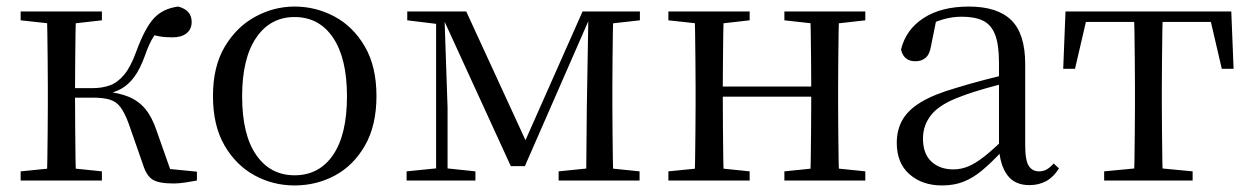

<svg xmlns="http://www.w3.org/2000/svg" viewBox="-20 -551 3818 586"><path d="M43 0V-28L153 -39H185L291 -28V0ZM43 -489V-516H291V-489L185 -477H153ZM123 0Q124 -24 124.5 -65Q125 -106 125.5 -150Q126 -194 126 -229V-288Q126 -322 125.5 -366Q125 -410 124.5 -451Q124 -492 123 -516H212Q211 -492 210.5 -450.5Q210 -409 209.5 -362.5Q209 -316 209 -278V-258Q209 -209 209.5 -158.5Q210 -108 210.5 -66Q211 -24 212 0ZM417 -47 373 -173Q361 -206 348 -223.5Q335 -241 315 -247Q295 -253 263 -253H167V-282H262Q292 -282 315.5 -290.5Q339 -299 359 -323Q379 -347 396 -394Q422 -465 449.5 -495Q477 -525 524 -531Q565 -520 565 -484Q565 -462 549.5 -449.5Q534 -437 506 -437Q483 -437 467 -440Q451 -443 434 -448L481 -479Q462 -459 449 -439.5Q436 -420 423 -383Q408 -341 390 -316.5Q372 -292 349 -279.5Q326 -267 297 -262L298 -272Q343 -268 373 -255.5Q403 -243 423.5 -218.5Q444 -194 458 -152L507 -13L450 -40L581 -27V0Q565 3 545.5 6Q526 9 510 9Q464 9 445.5 -3Q427 -15 417 -47Z M879 15Q813 15 756.5 -16Q700 -47 665 -107.5Q630 -168 630 -258Q630 -348 666 -408.5Q702 -469 759 -500Q816 -531 879 -531Q944 -531 1001 -500.5Q1058 -470 1093.5 -409Q1129 -348 1129 -258Q1129 -168 1094 -107Q1059 -46 1002.5 -15.5Q946 15 879 15ZM879 -16Q954 -16 996.5 -78Q1039 -140 1039 -257Q1039 -373 996.5 -436Q954 -499 879 -499Q805 -499 762 -436Q719 -373 719 -257Q719 -140 762 -78Q805 -16 879 -16Z M1539 -44 1330 -500H1325V-516H1403L1594 -101H1574L1758 -516H1789V-501H1782L1582 -44ZM1769 0 1771 -222 1776 -516H1852Q1851 -492 1850.5 -451Q1850 -410 1849.5 -366Q1849 -322 1849 -288V-229Q1849 -194 1849.5 -150Q1850 -106 1850.5 -65Q1851 -24 1852 0ZM1221 0V-28L1320 -38H1336L1431 -28V0ZM1685 0V-28L1793 -39H1825L1932 -28V0ZM1223 -489V-516H1333V-477H1321ZM1311 0V-516H1336L1346 -223V0ZM1807 -477V-516H1933V-489L1826 -477Z M2100 0Q2101 -24 2101.5 -65Q2102 -106 2102.5 -150Q2103 -194 2103 -229V-288Q2103 -322 2102.5 -366Q2102 -410 2101.5 -451Q2101 -492 2100 -516H2189Q2188 -492 2187.5 -450.5Q2187 -409 2186.5 -363Q2186 -317 2186 -280V-260Q2186 -210 2186.5 -159Q2187 -108 2187.5 -66Q2188 -24 2189 0ZM2452 0Q2454 -24 2454.5 -66Q2455 -108 2455.5 -159Q2456 -210 2456 -260V-280Q2456 -317 2455.5 -363Q2455 -409 2454.5 -450.5Q2454 -492 2452 -516H2541Q2540 -492 2539.5 -451Q2539 -410 2538.5 -366Q2538 -322 2538 -288V-229Q2538 -194 2538.5 -150Q2539 -106 2539.5 -65Q2540 -24 2541 0ZM2020 0V-28L2130 -39H2162L2268 -28V0ZM2020 -489V-516H2268V-489L2162 -477H2130ZM2374 0V-28L2482 -39H2515L2621 -28V0ZM2374 -489V-516H2621V-489L2515 -477H2482ZM2144 -256V-287H2497V-256Z M2855 15Q2795 15 2756 -19Q2717 -53 2717 -115Q2717 -154 2734 -184.5Q2751 -215 2790.5 -239Q2830 -263 2896 -282Q2938 -295 2984 -307Q3030 -319 3070 -328V-303Q3030 -293 2989 -281.5Q2948 -270 2914 -257Q2850 -234 2823.5 -202Q2797 -170 2797 -128Q2797 -82 2822.5 -58Q2848 -34 2890 -34Q2913 -34 2935 -43Q2957 -52 2985 -74Q3013 -96 3051 -134L3060 -87H3036Q3005 -54 2977.5 -31Q2950 -8 2921 3.5Q2892 15 2855 15ZM3122 14Q3077 14 3054.5 -16.5Q3032 -47 3029 -100V-103V-359Q3029 -415 3017 -445.5Q3005 -476 2980 -488Q2955 -500 2915 -500Q2886 -500 2857 -491.5Q2828 -483 2795 -465L2838 -492L2822 -413Q2818 -386 2805.5 -375Q2793 -364 2774 -364Q2738 -364 2730 -400Q2745 -461 2799 -496Q2853 -531 2937 -531Q3024 -531 3066.5 -489.5Q3109 -448 3109 -355V-108Q3109 -61 3120 -44.5Q3131 -28 3151 -28Q3164 -28 3174 -33.5Q3184 -39 3196 -52L3212 -37Q3196 -11 3173.5 1.5Q3151 14 3122 14Z M3225 -341 3232 -516H3738L3745 -341H3709L3669 -513L3711 -484H3259L3301 -513L3261 -341ZM3350 0V-28L3465 -39H3505L3620 -28V0ZM3441 0Q3442 -24 3442.5 -65Q3443 -106 3443.5 -150Q3444 -194 3444 -229V-288Q3444 -322 3443.5 -366Q3443 -410 3442.5 -451Q3442 -492 3441 -516H3529Q3528 -492 3527.5 -451Q3527 -410 3526.5 -366Q3526 -322 3526 -288V-229Q3526 -194 3526.5 -150Q3527 -106 3527.5 -65Q3528 -24 3529 0Z"/></svg>

Font: Noto Serif KR
Style: Regular
Weight: 400
Designer: Ryoko NISHIZUKA  (kana & ideographs); Frank Grießhammer (Latin, Greek & Cyrillic); Wenlong ZHANG  (bopomofo); Sandoll Co
Foundry: Adobe
Version: Version 2.003-H1;hotconv 1.1.1;makeotfexe 2.6.0